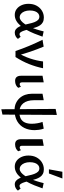

<svg xmlns="http://www.w3.org/2000/svg" viewBox="953 -1704 966 2912"><g transform="rotate(90 1436.0 -248.0)"><path d="M206 11Q155 11 117.5 -17Q80 -45 59 -92Q38 -139 38 -197Q38 -268 66.5 -320Q95 -372 142.5 -401Q190 -430 246 -430Q289 -430 317.5 -414.5Q346 -399 364 -372Q382 -345 394 -310.5Q406 -276 415 -239Q428 -186 439.5 -146Q451 -106 465.5 -83.5Q480 -61 500 -61Q509 -61 519.5 -65.5Q530 -70 538 -78L570 -37Q558 -19 532.5 -4Q507 11 476 11Q443 11 420 -9Q397 -29 382 -61.5Q367 -94 357 -131.5Q347 -169 339 -206Q330 -250 316.5 -285.5Q303 -321 283 -341.5Q263 -362 231 -362Q206 -362 184.5 -345Q163 -328 151 -295.5Q139 -263 139 -216Q139 -173 152.5 -138Q166 -103 189.5 -83.5Q213 -64 242 -64Q268 -64 294 -84.5Q320 -105 344 -140.5Q368 -176 389 -222.5Q410 -269 427 -321.5Q444 -374 456 -427L536 -410Q514 -346 489 -284.5Q464 -223 434 -169.5Q404 -116 369 -75Q334 -34 293.5 -11.5Q253 11 206 11Z M754 0Q719 -103 676.5 -205Q634 -307 583 -410L687 -427Q729 -327 763 -227Q797 -127 823 -27H776Q835 -124 867.5 -222Q900 -320 912 -418H1015Q994 -313 952.5 -208Q911 -103 845 0Z M1207 6Q1168 6 1148.5 -17Q1129 -40 1129 -84V-410L1229 -428V-100Q1229 -82 1235.5 -73Q1242 -64 1257 -64Q1267 -64 1277.5 -69Q1288 -74 1296 -82L1312 -42Q1298 -21 1270.5 -7.5Q1243 6 1207 6Z M1647 14Q1589 14 1544 -7Q1499 -28 1467 -63.5Q1435 -99 1418.5 -146Q1402 -193 1402 -244V-410L1500 -428V-279Q1500 -228 1512 -187Q1524 -146 1547 -117.5Q1570 -89 1603 -74Q1636 -59 1678 -59Q1741 -59 1780.5 -80.5Q1820 -102 1838.5 -144.5Q1857 -187 1857 -247Q1857 -286 1849.5 -331Q1842 -376 1829 -410L1931 -428Q1944 -392 1949 -354Q1954 -316 1954 -290Q1954 -202 1920 -133.5Q1886 -65 1818 -25.5Q1750 14 1647 14ZM1637 215 1632 -609 1723 -627 1718 198Z M2169 6Q2130 6 2110.5 -17Q2091 -40 2091 -84V-410L2191 -428V-100Q2191 -82 2197.5 -73Q2204 -64 2219 -64Q2229 -64 2239.5 -69Q2250 -74 2258 -82L2274 -42Q2260 -21 2232.5 -7.5Q2205 6 2169 6Z M2507 11Q2456 11 2418.5 -17Q2381 -45 2360 -92Q2339 -139 2339 -197Q2339 -268 2367.5 -320Q2396 -372 2443.5 -401Q2491 -430 2547 -430Q2590 -430 2618.5 -414.5Q2647 -399 2665 -372Q2683 -345 2695 -310.5Q2707 -276 2716 -239Q2729 -186 2740.5 -146Q2752 -106 2766.5 -83.5Q2781 -61 2801 -61Q2810 -61 2820.5 -65.5Q2831 -70 2839 -78L2871 -37Q2859 -19 2833.5 -4Q2808 11 2777 11Q2744 11 2721 -9Q2698 -29 2683 -61.5Q2668 -94 2658 -131.5Q2648 -169 2640 -206Q2631 -250 2617.5 -285.5Q2604 -321 2584 -341.5Q2564 -362 2532 -362Q2507 -362 2485.5 -345Q2464 -328 2452 -295.5Q2440 -263 2440 -216Q2440 -173 2453.5 -138Q2467 -103 2490.5 -83.5Q2514 -64 2543 -64Q2569 -64 2595 -84.5Q2621 -105 2645 -140.5Q2669 -176 2690 -222.5Q2711 -269 2728 -321.5Q2745 -374 2757 -427L2837 -410Q2815 -346 2790 -284.5Q2765 -223 2735 -169.5Q2705 -116 2670 -75Q2635 -34 2594.5 -11.5Q2554 11 2507 11ZM2548 -507 2585 -711H2687L2611 -507Z"/></g></svg>

Font: Ysabeau SemiBold
Style: Regular
Weight: 600
Designer: Christian Thalmann (Catharsis Fonts)
Version: Version 2.000;gftools[0.9.27.dev2+g8671c4b]